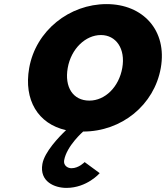

<svg xmlns="http://www.w3.org/2000/svg" viewBox="-20 -627 810 937"><path d="M122.4 -294.9C95 -139.6 165.3 -22.2 302.3 8.2C266.6 42.2 197.2 114.7 186.9 173C171.5 260 247.2 290 304.1 290C404.7 290 466.6 218 466.6 218L393 164C393 164 364.7 194 328.9 194C309.3 194 288.7 180 293.1 155C305.4 85 385.8 15 385.8 15C573.3 15 732.8 -114.4 764.7 -295.4C797.1 -478.7 677.7 -607 500.1 -607C319.5 -607 154.8 -478.5 122.4 -294.9ZM310.5 -295.3C327.1 -389.6 397.8 -456 472.5 -456C546 -456 593.4 -389.6 576.7 -295.3C560.3 -202.4 492.9 -136 416.1 -136C335.9 -136 294.1 -202.4 310.5 -295.3Z"/></svg>

Font: Hussar Wysoki
Style: Obl
Weight: 700
Foundry: Cannot Into Space Fonts
Version: Version 0.92